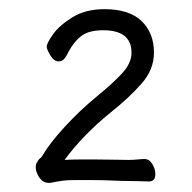

<svg xmlns="http://www.w3.org/2000/svg" viewBox="-20 -728 420 419"><path d="M86 -329Q74 -329 66 -340.5Q58 -352 58 -363Q58 -370 61 -374Q64 -380 67.5 -382.5Q71 -385 73 -389Q88 -415 121.5 -451.5Q155 -488 193 -519Q225 -545 246 -567.5Q267 -590 267 -613Q267 -662 205 -662Q174 -662 157.5 -649.5Q141 -637 129 -614Q126 -607 121 -600.5Q116 -594 108 -594Q98 -594 90 -607Q82 -620 82 -626Q82 -634 96 -653.5Q110 -673 138.5 -690.5Q167 -708 208 -708Q262 -708 289 -682Q316 -656 316 -613Q316 -576 288.5 -545Q261 -514 222 -483Q191 -458 165 -431Q139 -404 121 -379Q137 -380 156.5 -380Q176 -380 187 -380Q207 -380 228.5 -379.5Q250 -379 262 -379Q270 -379 280 -380Q290 -381 295 -381Q306 -381 312.5 -370Q319 -359 319 -348Q319 -332 305 -332Q301 -332 288.5 -332.5Q276 -333 262 -333Q247 -333 225.5 -334Q204 -335 183 -335Q156 -335 141 -335Q126 -335 115.5 -333.5Q105 -332 90 -329Z"/></svg>

Font: Moon Stars Kai HW Light
Style: Regular
Weight: 300
Designer: GuiWonder
Version: Version 1.101